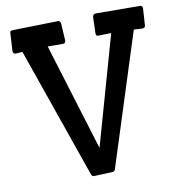

<svg xmlns="http://www.w3.org/2000/svg" viewBox="-83 -823 833 903"><g transform="rotate(-10 333.0 -372.0)"><path d="M646.5 -746.6Q657.2 -746.6 657.2 -731L652.3 -654.3Q651.9 -646.5 648.9 -643.6Q646 -640.6 637.7 -640.1L597.2 -642.1L395.5 -10.3Q392.6 -1 383.8 0L292.5 3.9Q283.7 3.4 280.3 -7.3L63 -629.9L31.2 -627.4Q17.6 -627.4 17.6 -643.1L22.5 -725.1Q22.5 -733.4 25.9 -735.8Q29.3 -738.3 37.6 -738.3L253.9 -743.2Q264.6 -741.7 265.6 -728.5L270.5 -647.5Q269.5 -639.2 266.6 -636.5Q263.7 -633.8 255.9 -633.8L184.6 -634.3L341.8 -122.1L489.7 -644.5L427.7 -643.1Q421.9 -643.1 419.7 -645.5Q417.5 -647.9 416.5 -654.3L418.9 -733.4Q419.9 -747.1 433.6 -748Z"/></g></svg>

Font: Wellfleet
Style: Regular
Weight: 400
Designer: Riccardo De Franceschi
Foundry: Riccardo De Franceschi
Version: Version 1.002